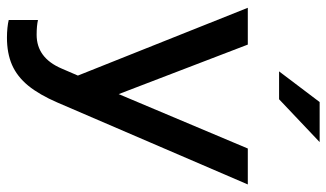

<svg xmlns="http://www.w3.org/2000/svg" viewBox="-222 -544 980 577"><g transform="rotate(90 268.5 -255.0)"><path d="M92.5 214.6Q77.1 214.6 62.9 213.1Q48.8 211.6 39.7 209.3V121.4Q57.5 125.4 84 125.4Q153.5 125.4 185.5 50.3L206.6 1.4L2.9 -509.2H113.5L262.3 -121.2L425.8 -509.2H533.8L287.6 63Q264.2 117.2 237 150.6Q209.7 183.9 174.7 199.3Q139.6 214.6 92.5 214.6ZM194 -603.2 286.2 -725.1H406.5L277.8 -603.2Z"/></g></svg>

Font: Red Hat Display VF
Style: Regular
Weight: 300
Designer: Pentagram, MCKL
Foundry: Pentagram, MCKL
Version: Version 1.023